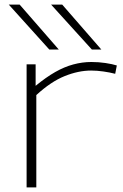

<svg xmlns="http://www.w3.org/2000/svg" viewBox="-20 -810 532 830"><path d="M134 -532V-439Q179 -476 218.5 -498.5Q258 -521 297 -531.5Q336 -542 375 -542Q407 -542 436.5 -537.5Q466 -533 485 -527L478 -491Q455 -497 427 -501Q399 -505 374 -505Q319 -505 259.5 -481Q200 -457 137 -399V0H95V-532ZM193 -596 18 -790H65L234 -596ZM377 -596 201 -790H249L418 -596Z"/></svg>

Font: Georama Expanded ExtraLight
Style: Regular
Weight: 250
Width: 7
Designer: Jean-Baptiste Levee
Foundry: Production Type
Version: Version 1.001